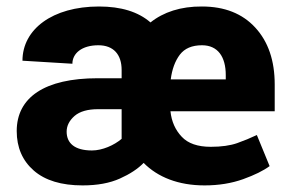

<svg xmlns="http://www.w3.org/2000/svg" viewBox="-20 -558 885 588"><path d="M606.4 9.8C649.9 9.8 689 3.4 724.6 -9.3C759.8 -22 786.6 -35.2 805.7 -49.3L766.6 -144.5C747.1 -135.3 727.1 -127 706.1 -119.6C685.1 -112.3 658.2 -108.4 625.5 -108.4C585.4 -108.4 555.7 -118.7 536.6 -139.2C517.1 -159.7 505.4 -185.5 502 -217.3H821.3V-299.3C821.3 -372.6 801.3 -430.7 761.7 -473.6C722.2 -516.6 667.5 -538.1 598.6 -538.1C533.7 -538.6 480.5 -521 440.9 -489.3C403.3 -522 350.6 -538.1 283.2 -538.1C140.6 -538.1 48.8 -468.3 48.8 -372.1L201.7 -362.8C201.7 -394.5 230.5 -419.4 281.2 -419.4C327.6 -419.4 352.5 -391.1 352.5 -343.8V-318.4H279.3C116.7 -318.4 31.2 -259.8 31.2 -156.7C31.2 -106.4 48.8 -65.9 83.5 -35.6C118.2 -5.4 168 9.8 232.9 9.8C277.8 9.8 315.9 2.9 347.2 -11.2C377.9 -24.9 402.3 -41 419.9 -59.1C462.9 -15.6 525.9 9.8 606.4 9.8ZM598.6 -419.4C647 -419.4 671.4 -384.3 671.4 -328.1V-314.9H502.9C506.8 -345.7 516.1 -371.1 530.8 -390.6C545.4 -409.7 567.9 -419.4 598.6 -419.4ZM261.7 -97.2C208.5 -97.2 184.1 -119.6 184.1 -154.8C184.1 -172.9 192.4 -189 208.5 -203.1C224.6 -216.8 248.5 -223.6 280.3 -223.6H352.5V-132.8C329.6 -113.3 293.5 -97.2 261.7 -97.2Z"/></svg>

Font: Vazirmatn ExtraBold
Style: Regular
Weight: 800
Designer: Saber Rastikerdar
Foundry: Saber Rastikerdar
Version: Version 33.003